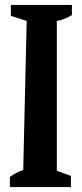

<svg xmlns="http://www.w3.org/2000/svg" viewBox="-20 -757 330 777"><path d="M20 0V-41Q31 -49 44 -56Q57 -63 74 -69L88 -672L24 -693V-737H271V-696Q260 -689 245 -682.5Q230 -676 210 -672V-66L267 -45V0Z"/></svg>

Font: Piazzolla 24pt
Style: Bold
Weight: 700
Designer: Juan Pablo del Peral
Foundry: Huerta Tipografica
Version: Version 2.005